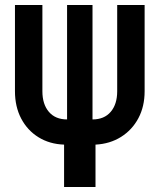

<svg xmlns="http://www.w3.org/2000/svg" viewBox="-20 -750 640 770"><path d="M237 0V-170Q179 -172 134.5 -199.5Q90 -227 65 -274.5Q40 -322 40 -384V-730H150V-384Q150 -332 176 -301.5Q202 -271 249 -271V-730H351V-271Q398 -271 424 -301.5Q450 -332 450 -384V-730H560V-384Q560 -323 535 -276Q510 -229 465.5 -201Q421 -173 363 -170V0Z"/></svg>

Font: JetBrains Mono NL
Style: Bold
Weight: 700
Monospace: yes
Designer: Philipp Nurullin, Konstantin Bulenkov
Foundry: JetBrains
Version: Version 2.305; ttfautohint (v1.8.4.7-5d5b)